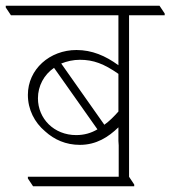

<svg xmlns="http://www.w3.org/2000/svg" viewBox="-47 -642 593 668"><path d="M68 6H420V0L402 -27V-589H526V-595L508 -622H-27V-616L-9 -589H365V-415C320 -448 273 -468 219 -468C126 -468 50 -401 50 -312C50 -261 73 -216 110 -185C142 -156 182 -138 231 -138C288 -138 330 -165 365 -199V-152L366 -136V-27H50V-21ZM231 -434C278 -434 315 -420 365 -385V-254C349 -236 333 -220 316 -208L166 -421C186 -429 208 -434 231 -434ZM85 -300C85 -343 106 -382 141 -406L292 -192C270 -179 246 -172 218 -172C141 -172 85 -229 85 -300Z"/></svg>

Font: Noto Serif Devanagari ExtraLight
Style: Regular
Weight: 200
Designer: Universal Thirst, Indian Type Foundry and the Monotype Design Team
Foundry: Monotype Imaging Inc.
Version: Version 2.004